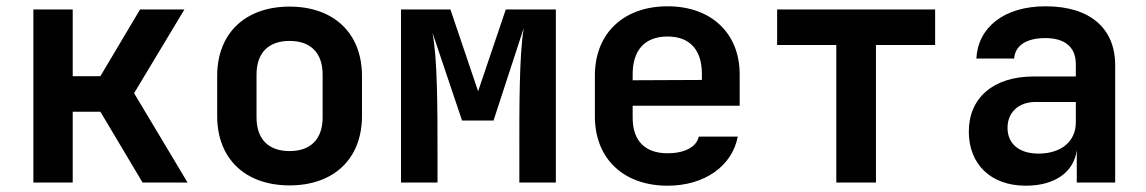

<svg xmlns="http://www.w3.org/2000/svg" viewBox="-20 -580 3640 610"><path d="M86 0H211V-225H299L433 0H576L406 -284L566 -550H425L299 -338H211V-550H86Z M900 9C1041 9 1130 -76 1130 -211V-339C1130 -474 1041 -559 900 -559C759 -559 670 -474 670 -339V-211C670 -76 759 9 900 9ZM900 -100C834 -100 795 -137 795 -207V-343C795 -413 834 -450 900 -450C966 -450 1005 -413 1005 -343V-207C1005 -137 966 -100 900 -100Z M1254 0H1370V-94C1370 -233 1370 -394 1354 -476L1448 -197H1548L1644 -491C1629 -402 1630 -224 1630 -94V0H1746V-550H1587L1499 -290L1411 -550H1254Z M2101 10C2218 10 2306 -52 2324 -146H2200C2193 -112 2153 -93 2101 -93C2030 -93 1990 -132 1990 -206V-244H2330V-344C2330 -474 2240 -560 2101 -560C1961 -560 1870 -474 1870 -340V-210C1870 -76 1961 10 2101 10ZM1990 -344C1990 -420 2028 -464 2101 -464C2172 -464 2210 -421 2210 -345V-326L1990 -325Z M2637 0H2763V-437H2951V-550H2449V-437H2637Z M3239 10C3331 10 3392 -33 3401 -103V0H3523V-373C3523 -491 3442 -560 3302 -560C3170 -560 3087 -493 3082 -394H3202C3205 -436 3242 -459 3301 -459C3365 -459 3398 -429 3398 -376V-337H3264C3136 -337 3058 -269 3058 -162C3058 -59 3127 10 3239 10ZM3279 -92C3217 -92 3181 -124 3181 -174C3181 -222 3215 -256 3270 -256H3398V-191C3398 -131 3352 -92 3279 -92Z"/></svg>

Font: JetBrains Mono
Style: Bold
Weight: 558
Monospace: yes
Designer: Philipp Nurullin, Konstantin Bulenkov
Foundry: JetBrains
Version: Version 2.305